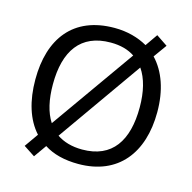

<svg xmlns="http://www.w3.org/2000/svg" viewBox="-112 -858 1004 1002"><g transform="rotate(15 390.5 -357.5)"><path d="M720 -358C720 -475 687 -570 626 -634L677 -705L616 -746L570 -680C521 -708 461 -725 392 -725C168 -725 61 -578 61 -359C61 -243 90 -148 149 -83L97 -9L158 31L206 -37C254 -6 316 10 391 10C606 10 720 -137 720 -358ZM156 -358C156 -538 230 -646 392 -646C445 -646 488 -634 522 -611L203 -160C171 -209 156 -276 156 -358ZM625 -358C625 -178 553 -68 391 -68C335 -68 289 -82 254 -106L574 -560C608 -511 625 -442 625 -358Z"/></g></svg>

Font: Noto Sans Cuneiform
Style: Regular
Weight: 400
Designer: Monotype Design Team
Foundry: Monotype Imaging Inc.
Version: Version 2.001